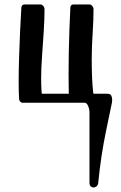

<svg xmlns="http://www.w3.org/2000/svg" viewBox="-20 -457 539 854"><path d="M356 0H80Q74 0 69.5 -5.5Q65 -11 65 -16Q63 -47 63 -93Q63 -145 65 -204.5Q67 -264 69.5 -321Q72 -378 75 -423Q75 -428 78.5 -432.5Q82 -437 87 -437H161Q167 -437 172.5 -430.5Q178 -424 178 -416Q178 -371 174.5 -316.5Q171 -262 167 -207.5Q163 -153 163 -108Q163 -73 165 -49Q165 -47 165.5 -44.5Q166 -42 166 -40H286Q285 -76 285 -123Q285 -173 286 -227Q287 -281 289 -332.5Q291 -384 293 -424Q293 -429 296.5 -433Q300 -437 305 -437H379Q385 -437 390.5 -430.5Q396 -424 396 -416Q396 -367 392 -308Q388 -249 388 -192Q388 -150 389.5 -113Q391 -76 394 -50Q394 -46 396 -40H458Q471 -40 475 -31.5Q479 -23 479 -14Q479 -7 478 -1Q464 66 452 124Q440 182 431.5 238Q423 294 417 356Q416 366 409.5 371.5Q403 377 395 377Q389 377 383.5 372Q378 367 378 355V43Q378 29 372 14.5Q366 0 356 0Z"/></svg>

Font: Triodion
Style: Regular
Weight: 400
Version: Version 1.201; ttfautohint (v1.8.4.7-5d5b)